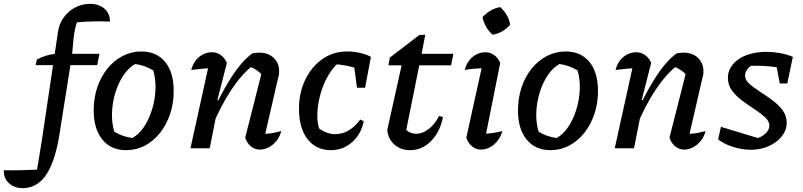

<svg xmlns="http://www.w3.org/2000/svg" viewBox="-145 -769 4167 996"><path d="M-29 207Q-58 207 -80.5 194.5Q-103 182 -115 161Q-127 140 -125 114Q-79 115 -37.5 114Q4 113 47 111Q53 74 58 46Q63 18 67 -10Q71 -38 77 -74L156 -605Q162 -646 186 -679Q210 -712 245.5 -730.5Q281 -749 323 -749Q354 -749 377.5 -737Q401 -725 413.5 -704.5Q426 -684 425 -657Q336 -661 254 -653Q249 -640 246 -626.5Q243 -613 240 -595.5Q237 -578 235 -551.5Q233 -525 229 -486L165 -82Q143 64 96 135.5Q49 207 -29 207ZM40 -431 46 -460Q68 -472 91.5 -479.5Q115 -487 143 -490H371L359 -431Z M509 10Q431 10 386 -45Q341 -100 341 -196Q341 -260 359.5 -315.5Q378 -371 412 -413Q446 -455 491 -478.5Q536 -502 588 -502Q667 -502 711.5 -448Q756 -394 756 -297Q756 -232 737 -176.5Q718 -121 684.5 -79Q651 -37 606.5 -13.5Q562 10 509 10ZM541 -53Q575 -71 601 -109.5Q627 -148 643 -198.5Q659 -249 661.5 -302.5Q664 -356 650 -404Q627 -417 604 -425.5Q581 -434 556 -437Q522 -418 495.5 -378.5Q469 -339 453.5 -288.5Q438 -238 436 -185Q434 -132 448 -86Q468 -73 491.5 -65Q515 -57 541 -53Z M1127 -55 1214 -398 1220 -376Q1200 -396 1184 -406.5Q1168 -417 1145 -426L1168 -430Q1111 -387 1055.5 -304Q1000 -221 953 -106L941 -146Q966 -207 994 -261.5Q1022 -316 1050.5 -361Q1079 -406 1107.5 -439Q1136 -472 1164 -492Q1174 -494 1182.5 -495Q1191 -496 1199 -496Q1246 -496 1274.5 -469Q1303 -442 1303 -400Q1303 -393 1302.5 -385.5Q1302 -378 1299 -370L1231 -75Q1257 -76 1276 -80Q1295 -84 1314 -89Q1307 -60 1289.5 -38.5Q1272 -17 1249.5 -5Q1227 7 1204 7Q1178 7 1157.5 -9Q1137 -25 1127 -55ZM843 0 945 -463 960 -416Q934 -415 909.5 -413Q885 -411 847 -406Q854 -434 870 -455Q886 -476 908.5 -487Q931 -498 954 -498Q979 -498 999.5 -484Q1020 -470 1032 -443L983 -251L992 -248L943 0Z M1572 10Q1495 10 1450.5 -47Q1406 -104 1406 -204Q1406 -289 1439 -356.5Q1472 -424 1528 -463Q1584 -502 1656 -502Q1690 -502 1722.5 -494.5Q1755 -487 1779 -474L1744 -400Q1671 -432 1578 -437L1629 -457Q1590 -431 1561 -383Q1532 -335 1516.5 -278Q1501 -221 1501 -166Q1501 -142 1506 -118.5Q1511 -95 1521 -75L1504 -108Q1524 -91 1547.5 -82Q1571 -73 1594 -73Q1630 -73 1663 -92Q1696 -111 1724 -149L1742 -140Q1728 -72 1681 -31Q1634 10 1572 10ZM1707 -314 1685 -475 1779 -474 1749 -314Z M1982 10Q1934 10 1901 -19Q1868 -48 1864 -95L1943 -451H2034L1955 -58L1951 -106Q1978 -75 2014 -75Q2046 -75 2078 -99Q2110 -123 2133 -168L2153 -161Q2137 -83 2090.5 -36.5Q2044 10 1982 10ZM1870 -430 1877 -470 2031 -588H2061L2042 -490H2207L2195 -430Z M2367 -28 2347 -73Q2378 -75 2406 -78.5Q2434 -82 2461 -89Q2453 -60 2436 -38.5Q2419 -17 2396.5 -5Q2374 7 2350 7Q2325 7 2304.5 -9Q2284 -25 2274 -55L2364 -463L2378 -416Q2344 -415 2318.5 -413Q2293 -411 2266 -406Q2273 -435 2289 -455.5Q2305 -476 2327 -487Q2349 -498 2373 -498Q2397 -498 2417.5 -484Q2438 -470 2450 -443ZM2450 -732Q2470 -714 2484 -690Q2498 -666 2501 -641Q2485 -621 2461 -607Q2437 -593 2411 -589Q2391 -605 2377 -629.5Q2363 -654 2358 -680Q2376 -700 2400 -714Q2424 -728 2450 -732Z M2710 10Q2632 10 2587 -45Q2542 -100 2542 -196Q2542 -260 2560.5 -315.5Q2579 -371 2613 -413Q2647 -455 2692 -478.5Q2737 -502 2789 -502Q2868 -502 2912.5 -448Q2957 -394 2957 -297Q2957 -232 2938 -176.5Q2919 -121 2885.5 -79Q2852 -37 2807.5 -13.5Q2763 10 2710 10ZM2742 -53Q2776 -71 2802 -109.5Q2828 -148 2844 -198.5Q2860 -249 2862.5 -302.5Q2865 -356 2851 -404Q2828 -417 2805 -425.5Q2782 -434 2757 -437Q2723 -418 2696.5 -378.5Q2670 -339 2654.5 -288.5Q2639 -238 2637 -185Q2635 -132 2649 -86Q2669 -73 2692.5 -65Q2716 -57 2742 -53Z M3328 -55 3415 -398 3421 -376Q3401 -396 3385 -406.5Q3369 -417 3346 -426L3369 -430Q3312 -387 3256.5 -304Q3201 -221 3154 -106L3142 -146Q3167 -207 3195 -261.5Q3223 -316 3251.5 -361Q3280 -406 3308.5 -439Q3337 -472 3365 -492Q3375 -494 3383.5 -495Q3392 -496 3400 -496Q3447 -496 3475.5 -469Q3504 -442 3504 -400Q3504 -393 3503.5 -385.5Q3503 -378 3500 -370L3432 -75Q3458 -76 3477 -80Q3496 -84 3515 -89Q3508 -60 3490.5 -38.5Q3473 -17 3450.5 -5Q3428 7 3405 7Q3379 7 3358.5 -9Q3338 -25 3328 -55ZM3044 0 3146 -463 3161 -416Q3135 -415 3110.5 -413Q3086 -411 3048 -406Q3055 -434 3071 -455Q3087 -476 3109.5 -487Q3132 -498 3155 -498Q3180 -498 3200.5 -484Q3221 -470 3233 -443L3184 -251L3193 -248L3144 0Z M3580 -46 3595 -111 3803 -48 3771 -50Q3791 -53 3808 -63Q3825 -73 3835.5 -87.5Q3846 -102 3846 -117Q3846 -140 3824.5 -160Q3803 -180 3771 -201Q3739 -222 3707 -245.5Q3675 -269 3653 -298Q3631 -327 3631 -365Q3631 -405 3657.5 -436Q3684 -467 3729 -483.5Q3774 -500 3830 -500Q3864 -500 3899 -494Q3934 -488 3968 -474L3938 -410Q3899 -419 3859 -423.5Q3819 -428 3777 -428Q3759 -428 3741.5 -427.5Q3724 -427 3706 -425L3759 -433Q3742 -424 3731 -408.5Q3720 -393 3720 -377Q3720 -354 3742 -334.5Q3764 -315 3796 -294.5Q3828 -274 3860 -250.5Q3892 -227 3914 -198Q3936 -169 3936 -132Q3936 -94 3910.5 -62Q3885 -30 3843 -11Q3801 8 3749 8Q3706 8 3659 -6.5Q3612 -21 3580 -46ZM3900 -336 3874 -474H3968L3939 -336Z"/></svg>

Font: Piazzolla Thin SemiBold
Style: Italic
Weight: 600
Italic angle: -11.3°
Version: Version 2.005